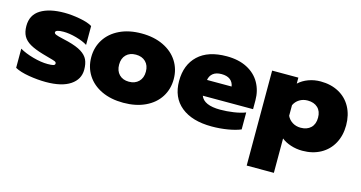

<svg xmlns="http://www.w3.org/2000/svg" viewBox="-76 -820 2570 1365"><g transform="rotate(15 1209.5 -138.0)"><path d="M27 -28V-169Q68 -145 127.5 -128.5Q187 -112 235 -112Q264 -112 277 -115.5Q290 -119 290 -130Q290 -140 277.5 -145Q265 -150 231 -159L185 -172Q124 -190 88.5 -210.5Q53 -231 36.5 -260.5Q20 -290 20 -335Q20 -416 84 -455.5Q148 -495 259 -495Q312 -495 373.5 -483.5Q435 -472 465 -453V-314Q434 -334 382 -348.5Q330 -363 287 -363Q228 -363 228 -343Q228 -334 242.5 -328Q257 -322 293 -314L335 -304Q400 -287 435 -265Q470 -243 484 -213.5Q498 -184 498 -140Q498 -69 435.5 -27Q373 15 256 15Q196 15 130.5 4Q65 -7 27 -28Z M523 -240Q523 -313 560 -371Q597 -429 665.5 -462Q734 -495 826 -495Q918 -495 987 -462Q1056 -429 1093 -371Q1130 -313 1130 -240Q1130 -166 1093 -108Q1056 -50 987 -17.5Q918 15 826 15Q734 15 665.5 -17.5Q597 -50 560 -108Q523 -166 523 -240ZM925 -240Q925 -286 898 -312.5Q871 -339 826 -339Q781 -339 754.5 -312.5Q728 -286 728 -240Q728 -194 754.5 -167Q781 -140 826 -140Q871 -140 898 -167Q925 -194 925 -240Z M1170 -238Q1170 -357 1243 -426Q1316 -495 1453 -495Q1541 -495 1603.5 -462.5Q1666 -430 1698 -373Q1730 -316 1730 -245V-180H1360Q1384 -116 1505 -116Q1553 -116 1603.5 -123.5Q1654 -131 1689 -145V-20Q1651 -4 1594 5.5Q1537 15 1477 15Q1332 15 1251 -51Q1170 -117 1170 -238ZM1541 -296Q1536 -328 1513 -345.5Q1490 -363 1450 -363Q1410 -363 1387.5 -345Q1365 -327 1360 -296Z M1790 -480H1983V-436Q2013 -464 2055 -479.5Q2097 -495 2144 -495Q2220 -495 2278 -463.5Q2336 -432 2367.5 -374Q2399 -316 2399 -240Q2399 -165 2367.5 -107Q2336 -49 2278 -17Q2220 15 2144 15Q2099 15 2058 1.5Q2017 -12 1990 -34V219H1790ZM2192 -241Q2192 -288 2164.5 -314Q2137 -340 2090 -340Q2056 -340 2029.5 -323.5Q2003 -307 1990 -279V-201Q2003 -173 2029.5 -156.5Q2056 -140 2090 -140Q2137 -140 2164.5 -166.5Q2192 -193 2192 -241Z"/></g></svg>

Font: Prompt ExtraBold
Style: Regular
Weight: 800
Designer: Katatrad Team
Foundry: CadsonDemak
Version: Version 1.001